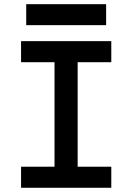

<svg xmlns="http://www.w3.org/2000/svg" viewBox="-20 -888 626 908"><path d="M237.8 0V-693.4H347.2V0ZM79.6 0V-99.6H506.3V0ZM79.6 -593.8V-693.4H506.3V-593.8ZM104 -769V-868.2H481.9V-769Z"/></svg>

Font: Cascadia Mono Medium
Style: Regular
Weight: 500
Monospace: yes
Designer: Aaron Bell
Foundry: Saja Typeworks
Version: Version 2407.024